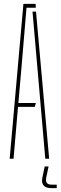

<svg xmlns="http://www.w3.org/2000/svg" viewBox="-20 -820 313 992"><path d="M30 0 101 -800H164L165 -780H117L90 -460L75 -288H165L160 -268H73L50 0ZM214 0 174 -461 148 -760H166L234 0ZM273 152H246Q188 152 199 97L211 40H231L219 97Q211.5 134 246 134H273Z"/></svg>

Font: Big Shoulders Stencil Display Thin
Style: Regular
Weight: 100
Designer: Patric King
Foundry: XO Type Co
Version: Version 1.000